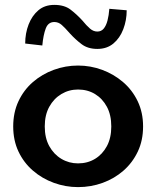

<svg xmlns="http://www.w3.org/2000/svg" viewBox="-20 -751 639 785"><path d="M299 14Q248 14 200 -3.5Q152 -21 114.5 -53.5Q77 -86 55.5 -131.5Q34 -177 34 -234Q34 -291 55.5 -337Q77 -383 114.5 -415.5Q152 -448 200 -465.5Q248 -483 299 -483Q350 -483 397.5 -465.5Q445 -448 483 -415.5Q521 -383 543 -337Q565 -291 565 -234Q565 -177 543.5 -131.5Q522 -86 485 -53.5Q448 -21 400 -3.5Q352 14 299 14ZM299 -83Q338 -83 368.5 -101.5Q399 -120 417 -153.5Q435 -187 435 -234Q435 -281 417 -314.5Q399 -348 368.5 -366.5Q338 -385 299 -385Q262 -385 231 -366.5Q200 -348 181.5 -314.5Q163 -281 163 -234Q163 -187 181.5 -153.5Q200 -120 231 -101.5Q262 -83 299 -83ZM378 -551Q339 -551 313.5 -570.5Q288 -590 267 -613Q246 -637 232.5 -649Q219 -661 202 -661Q177 -661 167 -634.5Q157 -608 153 -565L83 -573Q83 -615 97 -651Q111 -687 137 -709Q163 -731 202 -731Q243 -731 268 -712Q293 -693 316 -668Q334 -646 348 -634Q362 -622 378 -622Q394 -622 404 -634Q414 -646 419.5 -667Q425 -688 427 -715L498 -709Q498 -668 484 -631.5Q470 -595 443.5 -573Q417 -551 378 -551Z"/></svg>

Font: BioRhyme
Style: Bold
Weight: 700
Designer: Aoife Mooney
Foundry: Aoife Mooney Type
Version: Version 1.600;gftools[0.9.33]